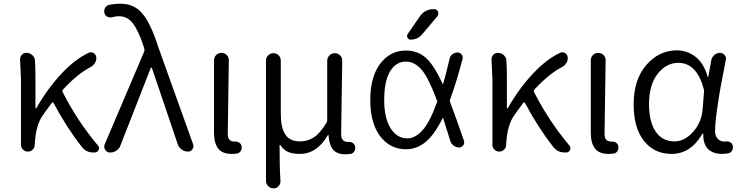

<svg xmlns="http://www.w3.org/2000/svg" viewBox="-20 -829 4050 1050"><path d="M515.6 -33.2Q521.5 -26.4 521.5 -19.5Q521.5 -14.6 519.5 -9.8Q514.6 2.9 501 4.9Q495.1 4.9 490.2 4.9Q451.2 4.9 427.7 -25.4Q344.7 -130.9 272.5 -266.6Q271.5 -268.6 268.6 -269Q265.6 -269.5 264.6 -267.6Q244.1 -241.2 213.9 -198.2Q174.8 -143.6 169.9 -37.1Q169.9 -21.5 158.7 -10.7Q147.5 0 132.3 0Q117.2 0 106 -10.7Q94.7 -21.5 94.7 -37.1V-394.5L89.8 -504.9Q89.8 -517.6 98.6 -528.3Q108.4 -540 124 -540Q141.6 -540 155.3 -528.8Q168.9 -517.6 170.9 -501Q173.8 -466.8 173.8 -415V-238.3Q173.8 -236.3 175.8 -236.3Q177.7 -236.3 178.7 -237.3Q239.3 -343.8 315.4 -425.3Q391.6 -506.8 466.8 -541Q472.7 -543 477.5 -543Q485.4 -543 492.2 -539.1Q506.8 -529.3 506.8 -510.7Q506.8 -497.1 499 -484.4Q490.2 -469.7 474.6 -461.9Q403.3 -424.8 324.2 -338.9Q319.3 -333 322.3 -326.2Q400.4 -170.9 515.6 -33.2Z M637.7 -31.2Q630.9 -13.7 614.3 -3.9Q600.6 4.9 585 4.9Q582 4.9 578.1 4.9Q562.5 2.9 554.7 -10.7Q549.8 -18.6 549.8 -27.3Q549.8 -33.2 552.7 -40L768.6 -546.9Q771.5 -553.7 769.5 -560.5L764.6 -578.1Q737.3 -661.1 707 -700.7Q676.8 -740.2 631.8 -740.2Q612.3 -740.2 595.7 -735.4Q582 -731.4 568.8 -736.8Q555.7 -742.2 551.8 -755.9Q549.8 -761.7 549.8 -767.6Q549.8 -776.4 553.7 -784.2Q560.5 -797.9 575.2 -801.8Q603.5 -808.6 639.6 -808.6Q714.8 -808.6 760.3 -752.9Q805.7 -697.3 844.7 -574.2L1036.1 -40Q1038.1 -34.2 1038.1 -29.3Q1038.1 -20.5 1032.2 -12.7Q1023.4 0 1007.8 0Q989.3 0 973.6 -11.2Q958 -22.5 952.1 -40L810.5 -458Q809.6 -460 807.6 -460Q805.7 -460 804.7 -458Z M1246.1 12.7Q1196.3 12.7 1173.3 -16.6Q1150.4 -45.9 1150.4 -103.5V-499Q1150.4 -516.6 1162.6 -528.3Q1174.8 -540 1191.4 -540Q1208 -540 1219.7 -528.3Q1231.4 -516.6 1231.4 -500L1225.6 -96.7Q1225.6 -54.7 1262.7 -54.7Q1263.7 -54.7 1263.7 -54.7Q1277.3 -55.7 1288.1 -48.8Q1298.8 -42 1300.8 -30.3Q1301.8 -26.4 1301.8 -22.5Q1301.8 -12.7 1296.9 -3.9Q1290 7.8 1276.4 10.7Q1262.7 12.7 1246.1 12.7Z M1475.6 201.2Q1459 201.2 1446.8 189Q1434.6 176.8 1434.6 160.2V-498Q1434.6 -514.6 1446.8 -526.4Q1459 -538.1 1475.6 -538.1Q1492.2 -538.1 1503.9 -526.4Q1515.6 -514.6 1515.6 -498V-205.1Q1515.6 -130.9 1540.5 -93.3Q1565.4 -55.7 1620.1 -55.7Q1661.1 -55.7 1695.3 -77.1Q1729.5 -98.6 1766.6 -159.2Q1769.5 -165 1769.5 -172.9V-497.1Q1769.5 -513.7 1781.7 -525.9Q1793.9 -538.1 1811 -538.1Q1828.1 -538.1 1839.8 -526.4Q1851.6 -514.6 1851.6 -498L1845.7 -94.7Q1845.7 -52.7 1883.8 -52.7Q1884.8 -52.7 1885.7 -52.7Q1899.4 -53.7 1909.7 -46.9Q1919.9 -40 1921.9 -28.3Q1922.9 -24.4 1922.9 -20.5Q1922.9 -10.7 1918 -2Q1911.1 9.8 1898.4 12.7Q1883.8 14.6 1867.2 14.6Q1823.2 14.6 1801.8 -10.3Q1780.3 -35.2 1776.4 -90.8Q1775.4 -91.8 1774.4 -91.8Q1773.4 -91.8 1773.4 -90.8Q1713.9 12.7 1619.1 12.7Q1582 12.7 1556.6 2.4Q1531.2 -7.8 1512.7 -36.1Q1511.7 -37.1 1510.3 -36.6Q1508.8 -36.1 1508.8 -35.2Q1508.8 85.9 1513.7 160.2Q1514.6 176.8 1503.4 189Q1492.2 201.2 1475.6 201.2Z M2438.5 -506.8Q2441.4 -522.5 2454.1 -532.2Q2466.8 -542 2482.4 -542Q2496.1 -542 2504.4 -531.2Q2512.7 -520.5 2509.8 -506.8Q2476.6 -380.9 2441.4 -284.2Q2438.5 -277.3 2441.4 -270.5Q2474.6 -183.6 2517.6 -58.6Q2518.6 -53.7 2518.6 -49.8Q2518.6 -41 2513.7 -34.2Q2504.9 -22.5 2491.2 -22.5Q2474.6 -22.5 2460.9 -32.7Q2447.3 -43 2442.4 -58.6Q2423.8 -120.1 2404.3 -180.7Q2404.3 -182.6 2402.3 -182.6Q2400.4 -182.6 2399.4 -180.7Q2354.5 -90.8 2307.6 -52.7Q2258.8 -12.7 2200.2 -12.7Q2113.3 -12.7 2059.1 -84Q2004.9 -155.3 2004.9 -282.2Q2004.9 -409.2 2059.6 -481Q2114.3 -552.7 2200.2 -552.7Q2261.7 -552.7 2305.7 -515.6Q2349.6 -479.5 2399.4 -373Q2400.4 -371.1 2402.3 -371.1Q2404.3 -371.1 2404.3 -373Q2418.9 -422.9 2438.5 -506.8ZM2274.4 -737.3Q2302.7 -779.3 2353.5 -779.3Q2368.2 -779.3 2375 -765.6Q2377 -759.8 2377 -754.9Q2377 -747.1 2372.1 -740.2L2288.1 -640.6Q2263.7 -612.3 2225.6 -612.3Q2213.9 -612.3 2208.5 -623Q2203.1 -633.8 2210 -643.6ZM2369.1 -267.6Q2371.1 -270.5 2371.1 -273.9Q2371.1 -277.3 2369.1 -281.2Q2323.2 -404.3 2286.1 -447.3Q2247.1 -492.2 2200.2 -492.2Q2145.5 -492.2 2113.3 -439Q2081.1 -385.7 2081.1 -282.2Q2081.1 -182.6 2116.2 -127.4Q2151.4 -72.3 2207 -72.3Q2251 -72.3 2291 -117.2Q2330.1 -160.2 2369.1 -267.6Z M3093.8 -33.2Q3099.6 -26.4 3099.6 -19.5Q3099.6 -14.6 3097.7 -9.8Q3092.8 2.9 3079.1 4.9Q3073.2 4.9 3068.4 4.9Q3029.3 4.9 3005.9 -25.4Q2922.9 -130.9 2850.6 -266.6Q2849.6 -268.6 2846.7 -269Q2843.8 -269.5 2842.8 -267.6Q2822.3 -241.2 2792 -198.2Q2752.9 -143.6 2748 -37.1Q2748 -21.5 2736.8 -10.7Q2725.6 0 2710.4 0Q2695.3 0 2684.1 -10.7Q2672.9 -21.5 2672.9 -37.1V-394.5L2668 -504.9Q2668 -517.6 2676.8 -528.3Q2686.5 -540 2702.1 -540Q2719.7 -540 2733.4 -528.8Q2747.1 -517.6 2749 -501Q2752 -466.8 2752 -415V-238.3Q2752 -236.3 2753.9 -236.3Q2755.9 -236.3 2756.8 -237.3Q2817.4 -343.8 2893.6 -425.3Q2969.7 -506.8 3044.9 -541Q3050.8 -543 3055.7 -543Q3063.5 -543 3070.3 -539.1Q3085 -529.3 3085 -510.7Q3085 -497.1 3077.1 -484.4Q3068.4 -469.7 3052.7 -461.9Q2981.4 -424.8 2902.3 -338.9Q2897.5 -333 2900.4 -326.2Q2978.5 -170.9 3093.8 -33.2Z M3306.6 12.7Q3256.8 12.7 3233.9 -16.6Q3210.9 -45.9 3210.9 -103.5V-499Q3210.9 -516.6 3223.1 -528.3Q3235.4 -540 3252 -540Q3268.6 -540 3280.3 -528.3Q3292 -516.6 3292 -500L3286.1 -96.7Q3286.1 -54.7 3323.2 -54.7Q3324.2 -54.7 3324.2 -54.7Q3337.9 -55.7 3348.6 -48.8Q3359.4 -42 3361.3 -30.3Q3362.3 -26.4 3362.3 -22.5Q3362.3 -12.7 3357.4 -3.9Q3350.6 7.8 3336.9 10.7Q3323.2 12.7 3306.6 12.7Z M3652.3 12.7Q3558.6 12.7 3502 -58.1Q3445.3 -128.9 3445.3 -258.8Q3445.3 -393.6 3514.6 -473.6Q3584 -553.7 3681.6 -553.7Q3737.3 -553.7 3783.2 -518.6Q3829.1 -483.4 3850.6 -408.2Q3850.6 -407.2 3852.1 -407.2Q3853.5 -407.2 3853.5 -408.2L3870.1 -501Q3874 -517.6 3887.2 -528.8Q3900.4 -540 3918 -540Q3932.6 -540 3942.9 -527.8Q3953.1 -515.6 3949.2 -501Q3931.6 -412.1 3921.4 -356Q3911.1 -299.8 3900.9 -227.1Q3890.6 -154.3 3890.6 -111.3Q3890.6 -85 3905.3 -69.8Q3919.9 -54.7 3943.4 -54.7Q3947.3 -54.7 3951.2 -55.7Q3963.9 -56.6 3974.6 -50.3Q3985.4 -43.9 3987.3 -32.2Q3988.3 -28.3 3988.3 -24.4Q3988.3 -14.6 3983.4 -5.9Q3976.6 6.8 3963.9 8.8Q3946.3 12.7 3927.7 12.7Q3879.9 12.7 3851.6 -14.6Q3826.2 -41 3826.2 -88.9Q3826.2 -92.8 3826.2 -96.7Q3826.2 -98.6 3824.2 -98.6Q3822.3 -98.6 3821.3 -97.7Q3757.8 12.7 3652.3 12.7ZM3668 -55.7Q3723.6 -55.7 3770 -107.4Q3816.4 -159.2 3822.3 -230.5L3830.1 -327.1Q3831.1 -334 3829.1 -340.8Q3791 -485.4 3689.5 -485.4Q3624 -485.4 3576.7 -425.3Q3529.3 -365.2 3529.3 -259.8Q3529.3 -163.1 3565.9 -109.4Q3602.5 -55.7 3668 -55.7Z"/></svg>

Font: Gen Jyuu Gothic P Normal
Style: Regular
Weight: 300
Designer: [Source Han Sans]
Ryoko NISHIZUKA  (kana & ideographs); Paul D. Hunt (Latin, Greek & Cyrillic); Wenlong ZHANG  (bopomofo
Version: Version 1.002.20150607